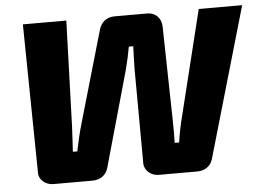

<svg xmlns="http://www.w3.org/2000/svg" viewBox="-50 -755 1115 819"><g transform="rotate(-5 507.5 -345.0)"><path d="M1015 -690H829L719 -243C710 -210 701 -165 696 -130H677C678 -164 678 -203 677 -237L669 -630C668 -664 644 -690 610 -690H469C434 -690 410 -670 401 -637L288 -246C278 -212 268 -170 260 -130H241C243 -171 246 -206 247 -238L262 -690H76L85 -54C84 -24 113 0 146 0H314C346 0 372 -17 381 -48L497 -460C505 -490 512 -524 518 -556H537C535 -522 535 -493 534 -459L536 -55C536 -24 565 0 597 0H762C795 0 820 -17 829 -47Z"/></g></svg>

Font: Exo 2 Extra Bold
Style: Italic
Weight: 800
Italic angle: -8°
Designer: Natanael Gama
Version: Version 1.001;PS 001.001;hotconv 1.0.88;makeotf.lib2.5.64775